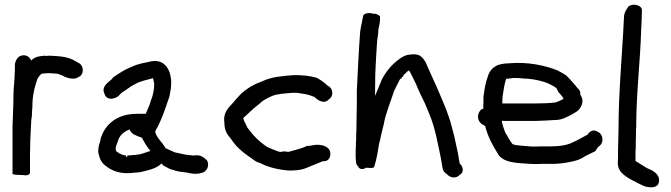

<svg xmlns="http://www.w3.org/2000/svg" viewBox="-20 -739 2842 813"><path d="M33 -2C44 1 50 2 68 2H74C79 2 107 9 107 -10V-84C107 -124 109 -164 111 -203C112 -219 112 -235 115 -247V-249C115 -260 116 -272 117 -285V-286C117 -306 119 -332 123 -349C126 -369 132 -382 138 -404C143 -413 152 -425 157 -427C161 -427 165 -428 167 -428C173 -428 177 -429 181 -429H194C199 -428 207 -428 212 -428C213 -428 215 -427 219 -427C221 -427 225 -426 228 -426L231 -424L233 -423L245 -419L254 -414C264 -410 276 -406 288 -406C296 -406 304 -407 311 -412C339 -423 335 -463 312 -473L303 -478C285 -490 263 -497 237 -500C228 -501 220 -501 213 -502H212C206 -502 202 -502 197 -503H195C188 -503 180 -503 173 -502C173 -502 171 -503 168 -503H166C161 -502 158 -502 150 -501C134 -499 122 -493 112 -483C107 -495 96 -505 80 -505C55 -505 43 -481 43 -461V-447C43 -440 43 -433 42 -426V-418C42 -413 41 -409 41 -401C40 -390 39 -376 38 -363V-362C38 -354 37 -345 37 -335C37 -292 34 -246 33 -200Z M396 -96C399 -76 405 -58 419 -44C443 -21 480 -3 528 -6C535 -6 544 -7 551 -8C569 -8 588 -13 602 -17C624 -22 647 -30 664 -47C667 -42 672 -39 676 -35H677C687 -31 697 -22 715 -19C731 -12 754 -11 773 -8C788 -4 810 0 830 -6C847 -8 863 -24 861 -45C861 -50 859 -55 857 -59C848 -68 832 -85 806 -81H797L796 -80H795L794 -81L774 -83L757 -86C747 -88 732 -91 720 -94C709 -98 697 -105 682 -111C676 -119 670 -130 663 -137C651 -154 641 -162 637 -182C639 -187 643 -195 647 -201H648V-202C656 -219 662 -233 669 -250C676 -267 683 -288 689 -306L698 -332V-333C702 -353 705 -368 705 -392C705 -403 702 -414 701 -422V-423C693 -455 670 -486 625 -480H624C592 -473 567 -470 537 -456C506 -444 484 -428 460 -412L457 -409C451 -399 444 -398 430 -383C423 -375 413 -361 422 -343C431 -309 473 -320 487 -338C494 -346 501 -351 516 -360H517V-361C528 -369 541 -378 553 -383H554V-384C573 -395 599 -400 628 -408L629 -404C630 -397 632 -391 633 -384C633 -361 628 -337 621 -318H620V-317C616 -298 605 -277 597 -257H558C478 -257 424 -214 406 -151C405 -146 405 -142 404 -139C399 -127 396 -114 396 -98ZM470 -106V-111C470 -117 475 -131 478 -138V-139L479 -140C485 -165 504 -182 529 -191C529 -191 530 -189 530 -188C538 -170 560 -163 581 -156C590 -138 602 -117 617 -100C597 -94 576 -84 558 -84H557L552 -83L537 -82L531 -81H520C517 -70 516 -70 513 -81H511C506 -81 502 -82 499 -84H498L497 -85H495C490 -87 484 -90 480 -94H479C474 -96 470 -100 470 -106Z M930 -222C930 -188 940 -171 958 -151C963 -143 972 -131 980 -122C999 -101 1025 -82 1049 -66C1056 -60 1067 -52 1083 -48C1115 -31 1156 -21 1200 -17H1201C1230 -17 1252 -18 1275 -27C1298 -36 1323 -47 1346 -56L1358 -57C1373 -60 1379 -75 1379 -87C1379 -118 1346 -126 1324 -126C1307 -126 1295 -121 1282 -121H1280C1258 -110 1229 -104 1202 -96C1198 -96 1191 -97 1185 -98H1182C1177 -97 1173 -96 1169 -96C1165 -96 1163 -96 1160 -97C1146 -102 1125 -110 1111 -117C1079 -138 1052 -165 1028 -198C1022 -212 1013 -225 1010 -238L1011 -240C1033 -260 1054 -281 1079 -300C1094 -315 1109 -322 1133 -333C1156 -342 1185 -343 1219 -346H1237C1256 -343 1276 -341 1294 -335C1299 -333 1305 -330 1311 -329C1320 -320 1334 -308 1352 -308H1354C1360 -309 1365 -311 1371 -317C1380 -322 1388 -333 1387 -348C1386 -361 1379 -371 1368 -376C1356 -387 1339 -400 1324 -408L1323 -409C1294 -418 1262 -421 1226 -421H1225C1176 -417 1130 -414 1091 -395C1057 -383 1029 -367 1002 -343C990 -331 978 -318 965 -302C948 -284 924 -261 930 -222Z M1486 -76C1486 -67 1487 -58 1488 -49C1489 -44 1490 -41 1496 -35C1501 -21 1518 -20 1530 -29C1536 -28 1541 -28 1546 -28C1551 -28 1558 -27 1564 -31C1574 -62 1579 -91 1584 -124C1585 -127 1585 -128 1586 -134C1588 -138 1589 -145 1590 -150C1594 -168 1599 -190 1605 -213C1613 -260 1634 -307 1648 -352C1657 -370 1666 -390 1674 -404V-407C1675 -406 1675 -405 1677 -405L1680 -406L1681 -412C1683 -413 1685 -414 1686 -414L1687 -416L1689 -421C1692 -424 1694 -427 1698 -429L1699 -430L1700 -432C1704 -436 1708 -439 1712 -441C1722 -425 1731 -404 1742 -382L1747 -370C1757 -347 1766 -327 1778 -304C1785 -289 1791 -272 1798 -256C1822 -200 1834 -131 1848 -63L1851 -45C1853 -37 1852 -12 1872 -2C1885 14 1911 19 1927 1C1947 -9 1940 -35 1928 -45C1928 -45 1927 -47 1926 -48C1926 -52 1925 -56 1924 -61C1920 -91 1910 -129 1904 -160L1892 -206C1886 -231 1877 -253 1869 -276C1845 -336 1819 -395 1792 -453L1783 -474C1777 -485 1769 -496 1757 -504C1739 -513 1714 -508 1700 -505C1689 -501 1678 -495 1667 -486C1638 -465 1614 -435 1597 -403C1587 -377 1578 -357 1568 -333L1569 -424C1571 -473 1574 -524 1577 -567C1579 -582 1582 -595 1582 -613C1585 -628 1591 -647 1589 -670C1583 -676 1574 -682 1559 -681C1548 -686 1522 -684 1518 -673L1516 -663C1515 -657 1513 -650 1512 -641C1512 -641 1510 -638 1510 -633C1508 -626 1507 -614 1505 -605V-604C1499 -531 1494 -410 1491 -356V-304C1491 -285 1490 -266 1490 -247C1490 -224 1489 -204 1489 -184C1488 -172 1488 -160 1488 -149C1487 -138 1487 -129 1487 -118L1486 -100Z M2004 -245C2004 -222 2021 -212 2034 -206C2046 -160 2065 -125 2087 -90C2104 -57 2146 -51 2183 -48C2211 -46 2240 -43 2273 -45H2312C2340 -45 2363 -47 2387 -52C2415 -57 2435 -62 2458 -78C2471 -84 2487 -92 2501 -99C2504 -105 2508 -110 2512 -116C2519 -120 2531 -131 2531 -146C2531 -165 2523 -176 2509 -182C2490 -194 2474 -179 2468 -169C2449 -159 2429 -147 2409 -138H2408C2382 -123 2346 -119 2303 -119H2263C2236 -117 2214 -120 2189 -122C2174 -123 2158 -125 2150 -129C2145 -136 2138 -146 2134 -153C2128 -166 2121 -172 2117 -184C2112 -199 2106 -213 2105 -228C2109 -227 2114 -227 2116 -227H2250C2278 -228 2304 -229 2332 -231C2360 -231 2378 -243 2395 -251H2396L2397 -252C2411 -261 2432 -267 2442 -292C2451 -312 2444 -328 2437 -339V-349C2434 -356 2432 -362 2425 -366C2420 -373 2414 -381 2407 -388C2399 -398 2388 -409 2377 -420C2367 -426 2358 -432 2346 -438H2345V-439C2291 -462 2214 -478 2135 -471C2117 -470 2098 -469 2081 -460C2063 -451 2050 -433 2045 -413C2035 -387 2031 -358 2027 -327V-301C2026 -295 2026 -289 2027 -279L2017 -275C2010 -268 2004 -257 2004 -245ZM2107 -301C2107 -309 2107 -319 2108 -329C2112 -355 2115 -381 2123 -405C2132 -406 2143 -407 2156 -409C2170 -409 2186 -408 2203 -406H2212C2247 -403 2282 -395 2307 -383C2316 -378 2338 -368 2338 -362C2342 -355 2344 -347 2350 -343C2356 -337 2365 -326 2366 -320C2359 -317 2352 -313 2345 -310C2339 -308 2333 -305 2331 -305H2330C2305 -302 2277 -301 2250 -301Z M2596 -48C2596 -5 2639 13 2662 27H2663C2677 35 2690 41 2705 48C2715 52 2725 54 2736 54C2752 55 2764 48 2768 39C2781 3 2746 -16 2731 -22L2720 -27C2708 -34 2695 -42 2683 -50C2679 -53 2674 -55 2671 -57V-95C2671 -102 2671 -105 2672 -110V-132C2672 -145 2673 -158 2673 -174C2673 -184 2673 -194 2674 -202V-203C2674 -345 2691 -476 2695 -614C2696 -640 2698 -663 2698 -690V-697C2698 -710 2681 -719 2664 -719C2657 -719 2650 -717 2644 -714V-715C2635 -703 2622 -687 2622 -664C2615 -507 2599 -354 2599 -190C2599 -173 2598 -160 2598 -144C2598 -133 2597 -120 2597 -107V-76C2597 -67 2596 -58 2596 -48Z"/></svg>

Font: Scribbler
Style: ExBd
Weight: 800
Designer: Mew Too
Foundry: Cannot Into Space Fonts
Version: Version 1.001